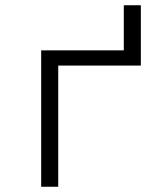

<svg xmlns="http://www.w3.org/2000/svg" viewBox="-20 -712 640 732"><path d="M137 0V-520H452V-692H517V-462H202V0Z"/></svg>

Font: Iosevka Aile Light
Style: Regular
Weight: 300
Designer: Belleve Invis
Foundry: Belleve Invis
Version: Version 27.3.5; ttfautohint (v1.8.4)